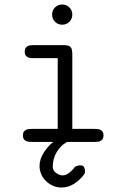

<svg xmlns="http://www.w3.org/2000/svg" viewBox="-20 -632 565 855"><path d="M302 -567Q302 -548 289 -535Q276 -522 257 -522Q238 -522 225 -535Q212 -548 212 -567Q212 -586 225 -599Q238 -612 257 -612Q276 -612 289 -599Q302 -586 302 -567ZM441 -29Q441 -18 436.5 -12Q432 -6 426 -3.5Q420 -1 413 -0.5Q406 0 401 0H278Q249 17 232 46Q215 75 215 110Q215 128 230 138.5Q245 149 259 149Q274 149 289.5 136.5Q305 124 313 112Q318 107 330.5 105Q343 103 350 107Q356 112 358 124.5Q360 137 355 144Q337 169 310.5 186Q284 203 255 203Q231 203 213 194Q195 185 182 171.5Q169 158 162.5 141Q156 124 156 108Q156 78 174 49Q192 20 217 0H123Q118 0 111 -0.5Q104 -1 97.5 -3.5Q91 -6 86.5 -12Q82 -18 82 -29Q82 -40 86.5 -46Q91 -52 97.5 -54.5Q104 -57 111 -57.5Q118 -58 123 -58H237V-373H130Q125 -373 118 -373.5Q111 -374 105 -376.5Q99 -379 94.5 -385Q90 -391 90 -402Q90 -413 94.5 -419Q99 -425 105 -427.5Q111 -430 118 -430.5Q125 -431 130 -431H262Q288 -431 295 -422Q302 -413 302 -390V-58H401Q406 -58 413 -57.5Q420 -57 426 -54.5Q432 -52 436.5 -46Q441 -40 441 -29Z"/></svg>

Font: CMU Typewriter Custom
Style: Regular
Weight: 500
Monospace: yes
Version: Version 0.7.0